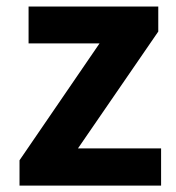

<svg xmlns="http://www.w3.org/2000/svg" viewBox="-20 -580 551 600"><path d="M41 0V-79.1L291 -444.3H69.3V-559.6H474.6V-481.4L223.6 -116.2H483.4V0Z"/></svg>

Font: Bpmf Zihi Sans Bold
Style: Bold
Weight: 700
Foundry: But Ko
Version: Version 1.320